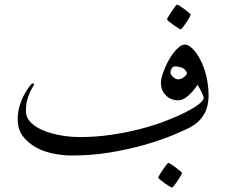

<svg xmlns="http://www.w3.org/2000/svg" viewBox="-20 -687 1004 853"><path d="M788.6 81.5Q788.6 84 782.7 94.2Q776.9 104.5 769 116.2Q761.2 127.9 753.9 137.2Q746.6 146.5 743.2 146.5Q742.2 146.5 732.4 140.6Q722.7 134.8 711.7 127Q700.7 119.1 691.9 111.8Q683.1 104.5 683.1 102.1Q683.1 99.1 689.5 88.9L703.6 66.9Q711.4 55.2 718.8 45.9Q726.1 36.6 728 36.6Q730.5 36.6 740.5 43Q750.5 49.3 761.2 57.4Q772 65.4 780.3 72.8Q788.6 80.1 788.6 81.5ZM906.7 -266.1Q906.7 -211.9 885.3 -177Q863.8 -142.1 824.7 -121.1Q792.5 -104.5 739 -83Q685.5 -61.5 616.5 -42Q547.4 -22.5 466.3 -9.3Q385.3 3.9 297.4 3.9Q259.8 3.9 217.8 -4.4Q175.8 -12.7 140.6 -31.7Q105.5 -50.8 82 -81.3Q58.6 -111.8 58.6 -157.2Q58.6 -189.9 67.9 -219Q77.1 -248 89.4 -269.8Q101.6 -291.5 111.8 -304.2Q122.1 -316.9 124 -316.9Q126 -316.9 128.7 -315.2Q131.3 -313.5 131.3 -311.5Q131.3 -308.6 125.7 -300.5Q120.1 -292.5 113.3 -277.8Q106.4 -263.2 100.8 -242.2Q95.2 -221.2 95.2 -192.9Q95.2 -171.9 106.7 -155.5Q118.2 -139.2 136.7 -126.5Q155.3 -113.8 179.7 -104.5Q204.1 -95.2 230.7 -89.4Q257.3 -83.5 283.9 -80.8Q310.5 -78.1 333.5 -78.1Q404.8 -78.1 473.4 -88.1Q542 -98.1 603.3 -114Q664.6 -129.9 715.8 -149.7Q767.1 -169.4 804.9 -188.7Q842.8 -208 863.8 -224.6Q884.8 -241.2 884.8 -251.5Q884.8 -256.8 881.1 -265.4Q877.4 -273.9 873 -283Q868.7 -292 864 -299.6Q859.4 -307.1 857.4 -310.1Q838.9 -281.2 815.7 -261.2Q792.5 -241.2 771.5 -241.2Q758.8 -241.2 745.1 -245.6Q731.4 -250 720.5 -259.8Q709.5 -269.5 702.1 -284.4Q694.8 -299.3 694.8 -320.8Q694.8 -331.5 699.5 -347.7Q704.1 -363.8 711.7 -382.6Q719.2 -401.4 730 -420.4Q740.7 -439.5 752.4 -454.3Q764.2 -469.2 776.9 -479Q789.6 -488.8 801.3 -488.8Q812 -488.8 823.2 -481Q834.5 -473.1 845.5 -460Q856.4 -446.8 866.2 -429Q876 -411.1 883.3 -392.1Q896 -358.9 901.4 -325.2Q906.7 -291.5 906.7 -266.1ZM811.5 -361.8Q802.7 -381.3 787.1 -386.7Q771.5 -392.1 757.8 -392.1Q748.5 -392.1 742.9 -383.3Q737.3 -374.5 737.3 -367.2Q737.3 -361.3 740.2 -355.7Q743.2 -350.1 748.3 -345.5Q753.4 -340.8 759.3 -337.6Q765.1 -334.5 771.5 -334.5Q784.2 -334.5 795.4 -343Q806.6 -351.6 811.5 -361.8ZM827.1 -622.1Q827.1 -619.1 821.3 -608.9Q815.4 -598.6 807.6 -586.9Q799.8 -575.2 792.5 -565.9Q785.2 -556.6 782.2 -556.6Q780.8 -556.6 771 -562.7Q761.2 -568.8 750.2 -576.4Q739.3 -584 730.7 -591.3Q722.2 -598.6 722.2 -601.6Q722.2 -604 728.5 -614.3L742.2 -636.2Q750 -647.9 757.3 -657.2Q764.6 -666.5 766.6 -666.5Q769.5 -666.5 779.5 -660.2Q789.6 -653.8 800 -646Q810.5 -638.2 818.8 -630.9Q827.1 -623.5 827.1 -622.1Z"/></svg>

Font: Simplified Naskh
Style: Regular
Weight: 400
Designer: SIL International
Foundry: Arabeyes
Version: 1.02_alpha